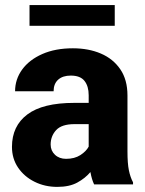

<svg xmlns="http://www.w3.org/2000/svg" viewBox="-20 -729 573 759"><path d="M352.1 0Q342.8 -19 337.4 -48.8Q316.9 -24.4 285.6 -7.3Q254.4 9.8 206.5 9.8Q157.2 9.8 116.5 -10.5Q75.7 -30.8 51.5 -66.4Q27.3 -102.1 27.3 -148.4Q27.3 -231 88.1 -276.6Q148.9 -322.3 273.4 -322.3H330.6V-352.5Q330.6 -388.2 314 -409.2Q297.4 -430.2 259.8 -430.2Q228 -430.2 210 -414.1Q191.9 -397.9 191.9 -368.2H39.6Q39.6 -415.5 67.6 -454.1Q95.7 -492.7 147.2 -515.4Q198.7 -538.1 268.1 -538.1Q330.1 -538.1 378.7 -517.3Q427.2 -496.6 455.6 -455.1Q483.9 -413.6 483.9 -351.6V-130.4Q483.9 -83 489.5 -55.7Q495.1 -28.3 505.9 -8.3V0ZM241.2 -101.1Q274.9 -101.1 297.9 -116Q320.8 -130.9 330.6 -149.4V-238.3H274.9Q223.6 -238.3 201.9 -214.6Q180.2 -190.9 180.2 -157.7Q180.2 -133.3 197.3 -117.2Q214.4 -101.1 241.2 -101.1ZM433.6 -709V-627H96.7V-709Z"/></svg>

Font: Vazirmatn RD FD ExtraBold
Style: Regular
Weight: 800
Designer: Saber Rastikerdar
Foundry: Saber Rastikerdar
Version: Version 33.003